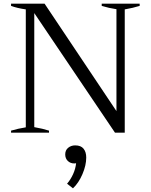

<svg xmlns="http://www.w3.org/2000/svg" viewBox="-20 -720 818 1042"><path d="M40 -11Q77 -22 120 -29V-669Q72 -676 40 -688V-700H222L612 -117V-670Q571 -676 532 -688V-700H738V-688Q703 -677 657 -669V0H604L166 -649V-30Q212 -22 246 -11V0H40ZM344 277Q363 255 376.5 225.5Q390 196 393 166Q390 167 383 167Q362 167 348 153.5Q334 140 334 118Q334 95 350 82Q366 69 388 69Q419 69 433.5 87Q448 105 448 135Q448 177 427.5 225Q407 273 376 302Z"/></svg>

Font: Trirong
Style: Regular
Weight: 400
Designer: Katatrad Team
Foundry: CadsonDemak
Version: Version 1.001